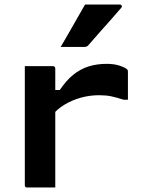

<svg xmlns="http://www.w3.org/2000/svg" viewBox="-20 -831 640 851"><path d="M206 -432H245Q273 -474 304.5 -499.5Q336 -525 372.5 -536.5Q409 -548 453 -548Q487 -548 511.5 -539.5Q536 -531 544 -523Q546 -521 546.5 -518.5Q547 -516 547 -512Q547 -496 547 -481Q547 -466 547 -451Q547 -436 547 -420.5Q547 -405 547 -389H528Q497 -399 473.5 -404Q450 -409 419 -409Q379 -409 340 -398.5Q301 -388 266.5 -367.5Q232 -347 206 -314ZM225 0Q203 0 183.5 0Q164 0 143.5 0Q123 0 101 0Q98 0 96 -0.5Q94 -1 92.5 -2.5Q91 -4 90.5 -6Q90 -8 90 -11Q90 -54 90 -96.5Q90 -139 90 -182.5Q90 -226 90 -268.5Q90 -311 90 -354Q90 -397 90 -440Q90 -468 90 -493Q90 -518 90 -538Q115 -538 135.5 -538Q156 -538 175.5 -538Q195 -538 214 -538Q218 -538 220 -536.5Q222 -535 223.5 -533Q225 -531 225 -527Q225 -474 225 -421.5Q225 -369 225 -316.5Q225 -264 225 -211Q225 -158 225 -105.5Q225 -53 225 0ZM357 -811Q400 -811 434.5 -811Q469 -811 510 -811Q517 -811 519.5 -806Q522 -801 517 -796Q493 -768 470.5 -742.5Q448 -717 424.5 -691Q401 -665 372 -631Q370 -628 365.5 -625.5Q361 -623 355 -623Q326 -623 300.5 -623Q275 -623 249 -623Q267 -654 285 -685Q303 -716 321 -748Q339 -780 357 -811Z"/></svg>

Font: Recursive Monospace
Style: Bold
Weight: 700
Version: Version 1.047